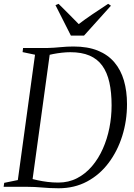

<svg xmlns="http://www.w3.org/2000/svg" viewBox="-30 -1000 715 1028"><path d="M93.5 -743H223.5Q259 -744 294 -747.5Q329 -751 363.5 -751Q439.5 -751 493.8 -729Q548 -707 582.5 -666.2Q617 -625.5 633.5 -568.8Q650 -512 650 -442.5Q650 -353 624.5 -272Q599 -191 551.5 -127.8Q504 -64.5 436.2 -28.2Q368.5 8 284 8Q257 8 236.2 6.8Q215.5 5.5 196.2 4Q177 2.5 155.8 1.2Q134.5 0 105.5 0H-10.5L-7.5 -21L65.5 -36L157.5 -707L91 -721ZM141 -15.5 125.5 -46.5Q146 -40.5 171.2 -35Q196.5 -29.5 224.5 -26Q252.5 -22.5 282.5 -22.5Q337.5 -22.5 382.8 -46Q428 -69.5 462.5 -110Q497 -150.5 520.5 -203.2Q544 -256 555.8 -315.5Q567.5 -375 567.5 -435.5Q567.5 -506 555.5 -559.2Q543.5 -612.5 517.5 -648.5Q491.5 -684.5 449.2 -702.5Q407 -720.5 346.5 -720.5Q325 -720.5 300.8 -717.8Q276.5 -715 254.8 -710.8Q233 -706.5 219.5 -703L239 -728.5ZM349.5 -809.5 267 -972.5 283.5 -979.5Q309.5 -953 336.8 -926.5Q364 -900 391.5 -871Q425.5 -897 464 -923Q502.5 -949 549 -979.5L564 -969.5L420 -809.5Z"/></svg>

Font: Merriweather 120pt Light
Style: Italic
Weight: 300
Italic angle: -7.8°
Version: Version 2.101